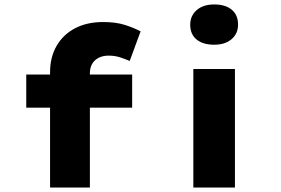

<svg xmlns="http://www.w3.org/2000/svg" viewBox="-20 -843 1262 863"><path d="M205 0V-518Q205 -586 234.5 -637Q264 -688 317.5 -716Q371 -744 444 -744Q502 -744 543 -730.5Q584 -717 612 -702L563 -569Q547 -576 522 -584.5Q497 -593 469 -593Q442 -593 423 -583Q404 -573 394 -555.5Q384 -538 384 -514V0H295Q265 0 242.5 0Q220 0 205 0ZM98 -359V-508H574V-359ZM849 0V-533H1036V0ZM943 -642Q892 -642 863.5 -665.5Q835 -689 835 -732Q835 -772 864 -797.5Q893 -823 943 -823Q993 -823 1021.5 -799.5Q1050 -776 1050 -732Q1050 -692 1021 -667Q992 -642 943 -642Z"/></svg>

Font: Lexend Tera ExtraBold
Style: Regular
Weight: 800
Designer: Bonnie Shaver-Troup, Thomas Jockin
Foundry: Lexend
Version: Version 1.007